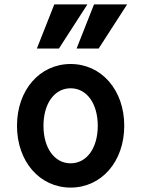

<svg xmlns="http://www.w3.org/2000/svg" viewBox="-20 -840 640 870"><path d="M300 10C440 10 543 -108 543 -270C543 -432 440 -550 300 -550C160 -550 57 -432 57 -270C57 -108 160 10 300 10ZM300 -100C227 -100 177 -169 177 -270C177 -371 227 -440 300 -440C373 -440 423 -371 423 -270C423 -169 373 -100 300 -100ZM376 -820H226L147 -620H247ZM556 -820H406L327 -620H427Z"/></svg>

Font: CommitMono
Style: Bold
Weight: 700
Monospace: yes
Designer: Eigil Nikolajsen
Foundry: Eigil Nikolajsen
Version: Version 1.143